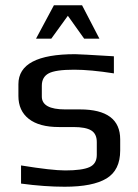

<svg xmlns="http://www.w3.org/2000/svg" viewBox="-20 -700 523 730"><path d="M185 -680H292L358 -553H300L238 -640L175 -553H117ZM60 -2V-71Q177 -52 228 -52Q292 -52 320 -64.5Q348 -77 348 -111V-160Q348 -191 327 -204Q306 -217 259 -217H204Q129 -217 89.5 -248Q50 -279 50 -335V-380Q50 -494 266 -494Q282 -494 413 -486V-421Q324 -435 262 -435Q191 -435 165 -421Q139 -407 139 -374V-333Q139 -284 228 -284H284Q437 -284 437 -170V-128Q437 -53 385 -21.5Q333 10 226 10Q149 10 60 -2Z"/></svg>

Font: Play
Style: Regular
Weight: 400
Designer: Jonas Hecksher (Cyrillic expansion: Cyreal)
Foundry: Jonas Hecksher, Playtype, e-types AS
Version: Version 2.101; ttfautohint (v1.5.65-e2d9)